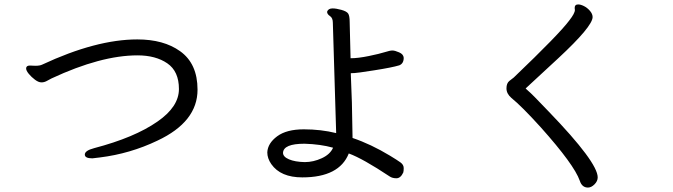

<svg xmlns="http://www.w3.org/2000/svg" viewBox="-20 -783 3040 867"><path d="M397 -68Q402 -68 431 -72Q568 -89 691 -148Q872 -233 872 -378Q872 -496 793 -552Q719 -605 600 -605Q414 -605 170 -491Q160 -486 139 -486L115 -487Q98 -487 98 -474Q98 -464 110 -449.5Q122 -435 138 -423Q154 -411 167 -411Q179 -411 189.5 -416.5Q200 -422 213 -429Q436 -533 601 -533Q683 -533 735.5 -497Q788 -461 788 -381Q788 -301 691 -234Q588 -162 405 -114Q363 -103 363 -85Q363 -68 397 -68Z M1356 -51Q1312 -52 1285 -63.5Q1258 -75 1258 -93Q1260 -134 1355 -134Q1427 -132 1484 -116Q1471 -86 1433 -68.5Q1395 -51 1356 -51ZM1770 22Q1789 22 1801 -4Q1803 -11 1803 -24Q1803 -39 1788.5 -49.5Q1774 -60 1741 -80Q1655 -132 1572 -160L1569 -320L1564 -452Q1564 -453 1580 -453Q1590 -453 1670 -465.5Q1750 -478 1783 -488Q1803 -496 1803 -522Q1802 -538 1782.5 -546.5Q1763 -555 1752 -555Q1741 -555 1717.5 -547.5Q1694 -540 1645.5 -530Q1597 -520 1563 -520L1559 -683Q1559 -712 1552 -722Q1545 -732 1521.5 -738.5Q1498 -745 1482 -745Q1462 -745 1457 -730Q1457 -719 1470 -710.5Q1483 -702 1483 -680L1498 -182Q1429 -199 1352 -199Q1274 -199 1231.5 -167.5Q1189 -136 1187 -95Q1187 -68 1205 -42Q1247 18 1345 18Q1512 18 1555 -90Q1618 -67 1740 14Q1752 22 1770 22Z M2635 64Q2650 64 2664.5 49.5Q2679 35 2679 18Q2679 -50 2458 -279Q2379 -362 2366 -372L2354 -383V-384L2501 -520Q2656 -664 2656 -706Q2656 -720 2644 -734Q2632 -748 2617 -755.5Q2602 -763 2591 -763Q2575 -763 2575 -747L2576 -738Q2576 -723 2551 -691Q2506 -630 2300 -433Q2293 -428 2280 -417.5Q2267 -407 2267 -384Q2267 -360 2289 -341Q2336 -303 2422 -208Q2573 -39 2598 33Q2608 64 2635 64Z"/></svg>

Font: LXGW WenKai Mono TC
Style: Bold
Weight: 700
Designer: LXGW / Fontworks Inc.
Foundry: LXGW / Fontworks Inc.
Version: Version 1.330